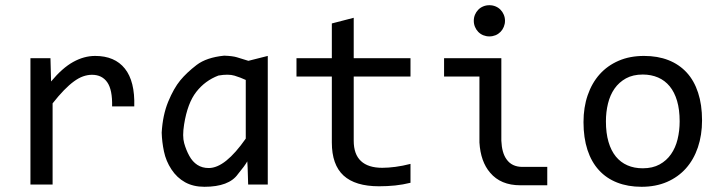

<svg xmlns="http://www.w3.org/2000/svg" viewBox="-20 -716 2789 745"><path d="M98.1 -490.2V0H184.1V-314.9C199.7 -334.8 214.4 -351.7 228 -365.7C241.7 -379.7 254.6 -391.2 266.8 -400.1C279.1 -409.1 290.9 -415.6 302.5 -419.7C314 -423.7 325.5 -425.8 336.9 -425.8C363 -425.8 382.7 -416.1 396.2 -396.7C409.7 -377.4 416 -346.2 415 -303.2H501C502.9 -368 490.8 -416.8 464.6 -449.7C438.4 -482.6 399.9 -499 349.1 -499C320.5 -499 292.1 -491.2 263.9 -475.6C235.8 -460 207.2 -434.7 178.2 -399.9L175.8 -490.2Z M694.3 -232.9C703.1 -288.2 718.9 -330.5 741.7 -359.6C764.5 -388.8 793.1 -409.8 827.6 -422.9C853.4 -427.4 874.2 -427.2 890.1 -422.4C906.1 -417.5 920.6 -411.9 933.6 -405.8V-178.2C907.2 -140.5 882.1 -112 858.2 -92.8C834.2 -73.6 811.5 -64 790 -64C773.1 -64 758.4 -68 745.8 -76.2C733.3 -84.3 722.9 -95.9 714.6 -111.1C706.3 -126.2 699.6 -142.7 694.6 -160.6C689.5 -178.5 689.5 -202.6 694.3 -232.9ZM939.5 -89.8 940.9 -65.9 942.9 0H1019V-499L943.8 -480C925.6 -485.5 910.8 -490.1 899.4 -493.7C888 -497.2 871.4 -499.3 849.6 -500C804 -495.4 768.5 -483.4 742.9 -463.9C717.4 -444.3 696.2 -424.4 679.4 -404.1C662.7 -383.7 647.1 -356.3 632.8 -321.8C618.5 -287.3 610 -247.1 607.4 -201.2C608.1 -177.4 611 -153.1 616.2 -128.2C621.4 -103.3 631.1 -80.1 645.3 -58.6C659.4 -37.1 677.1 -20.5 698.2 -8.8C719.4 2.9 744.3 8.8 772.9 8.8C836.8 8.8 880.2 -7.6 903.3 -40.5C920.9 -61.7 932.9 -78.1 939.5 -89.8Z M1572.8 -6.8V-80.1C1552.6 -74.9 1533.2 -71 1514.6 -68.6C1496.1 -66.2 1479 -64.9 1463.4 -64.9C1426.9 -64.9 1399.3 -73.6 1380.6 -91.1C1361.9 -108.5 1352.5 -134.8 1352.5 -169.9V-418.9H1572.8V-490.2H1352.5V-647L1267.6 -625V-490.2H1130.4V-418.9H1267.6V-163.1C1267.6 -105.5 1282.7 -62.7 1313 -34.9C1343.3 -7.1 1389.2 6.8 1450.7 6.8C1471.8 6.8 1492.7 5.8 1513.2 3.7C1533.7 1.5 1553.5 -2 1572.8 -6.8Z M1878.9 -695.8C1870.4 -695.8 1862.5 -694.3 1855 -691.2C1847.5 -688.1 1841.1 -683.8 1835.7 -678.2C1830.3 -672.7 1826.1 -666.3 1823 -658.9C1819.9 -651.6 1818.4 -643.7 1818.4 -635.3C1818.4 -627.1 1819.9 -619.3 1823 -611.8C1826.1 -604.3 1830.3 -597.8 1835.7 -592.3C1841.1 -586.8 1847.5 -582.4 1855 -579.3C1862.5 -576.3 1870.4 -574.7 1878.9 -574.7C1887.4 -574.7 1895.3 -576.3 1902.8 -579.3C1910.3 -582.4 1916.7 -586.8 1922.1 -592.3C1927.5 -597.8 1931.7 -604.3 1934.8 -611.8C1937.9 -619.3 1939.5 -627.1 1939.5 -635.3C1939.5 -643.7 1937.9 -651.6 1934.8 -658.9C1931.7 -666.3 1927.5 -672.7 1922.1 -678.2C1916.7 -683.8 1910.3 -688.1 1902.8 -691.2C1895.3 -694.3 1887.4 -695.8 1878.9 -695.8ZM1945.3 -98.1C1933.3 -114.7 1926.6 -138.7 1925.3 -169.9V-490.2H1703.1V-418.9H1840.3V-163.1C1843.3 -113.6 1857.1 -74.5 1881.8 -45.9C1909.2 -13.3 1948.2 2.9 1999 2.9H2103.5V-68.4H2007.3C1979.7 -68.4 1959 -78.3 1945.3 -98.1Z M2704.1 -249C2704.1 -289.4 2699 -325.2 2688.7 -356.4C2678.5 -387.7 2663.7 -413.8 2644.3 -434.8C2624.9 -455.8 2601.3 -471.8 2573.5 -482.7C2545.7 -493.6 2514.2 -499 2479 -499C2442.2 -499 2409.3 -492.8 2380.4 -480.2C2351.4 -467.7 2326.8 -450.1 2306.6 -427.5C2286.5 -404.9 2271 -377.8 2260.3 -346.4C2249.5 -315 2244.1 -280.3 2244.1 -242.2C2244.1 -201.5 2249.3 -165.5 2259.5 -134.3C2269.8 -103 2284.6 -76.8 2304 -55.7C2323.3 -34.5 2346.9 -18.5 2374.8 -7.6C2402.6 3.3 2434.1 8.8 2469.2 8.8C2506 8.8 2538.9 2.5 2567.9 -10C2596.8 -22.5 2621.4 -40.1 2641.6 -62.7C2661.8 -85.4 2677.2 -112.5 2688 -144.3C2698.7 -176 2704.1 -210.9 2704.1 -249ZM2617.2 -245.1C2617.2 -220.7 2614.5 -197.5 2609.1 -175.5C2603.8 -153.6 2595.3 -134.3 2583.7 -117.7C2572.2 -101.1 2557.4 -87.8 2539.3 -77.9C2521.2 -68 2499.5 -63 2474.1 -63C2452 -63 2432.1 -66.8 2414.6 -74.5C2397 -82.1 2382 -93.5 2369.6 -108.6C2357.3 -123.8 2347.7 -142.7 2341.1 -165.5C2334.4 -188.3 2331.1 -214.8 2331.1 -245.1C2331.1 -269.2 2333.7 -292.2 2339.1 -314.2C2344.5 -336.2 2352.9 -355.5 2364.5 -372.1C2376.1 -388.7 2390.9 -401.9 2408.9 -411.9C2427 -421.8 2448.7 -426.8 2474.1 -426.8C2495.9 -426.8 2515.7 -422.9 2533.4 -415.3C2551.2 -407.6 2566.2 -396.2 2578.6 -381.1C2591 -366 2600.5 -347.1 2607.2 -324.5C2613.9 -301.8 2617.2 -275.4 2617.2 -245.1Z"/></svg>

Font: CodeNewRoman Nerd Font Mono
Style: Regular
Weight: 400
Monospace: yes
Designer: Sam Radian
Foundry: Code New Roman
Version: Version 2.00 November 29, 2014;Nerd Fonts 3.2.1